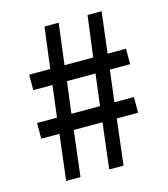

<svg xmlns="http://www.w3.org/2000/svg" viewBox="-102 -751 726 831"><g transform="rotate(-15 260.5 -335.0)"><path d="M91.8 0 116.7 -204.6H35.2V-274.9H124.5L142.1 -416.5H56.2V-485.8H150.9L174.3 -669.9H237.8L214.8 -485.8H343.3L367.2 -669.9H430.2L407.7 -485.8H490.2V-416.5H399.4L381.8 -274.9H469.2V-204.6H373.5L349.1 0H284.7L309.6 -204.6H180.7L156.2 0ZM189 -274.9H317.4L335 -416.5H207Z"/></g></svg>

Font: Akatab SemiBold
Style: Regular
Weight: 600
Designer: SIL Global
Foundry: SIL Global
Version: Version 4.100